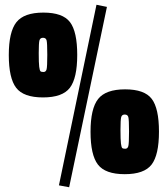

<svg xmlns="http://www.w3.org/2000/svg" viewBox="-20 -721 706 808"><path d="M228 59 386 -701 430 -692 271 67ZM17 -489.5Q17 -587 49 -627.5Q81 -668 162.5 -668Q244 -668 274.5 -628Q305 -588 305 -490Q305 -392 274 -351.5Q243 -311 161 -311Q79 -311 48 -351.5Q17 -392 17 -489.5ZM176 -551.5Q173 -562 161 -562Q149 -562 146 -551Q143 -540 143 -497.5Q143 -455 145 -440Q147 -425 150 -421.5Q153 -418 163 -418Q173 -418 176 -429Q179 -440 179 -490.5Q179 -541 176 -551.5ZM361 -166.5Q361 -264 393 -304.5Q425 -345 506.5 -345Q588 -345 618.5 -305Q649 -265 649 -167Q649 -69 618 -28.5Q587 12 505 12Q423 12 392 -28.5Q361 -69 361 -166.5ZM520 -228.5Q517 -239 505 -239Q493 -239 490 -228Q487 -217 487 -174.5Q487 -132 489 -117Q491 -102 494 -98.5Q497 -95 507 -95Q517 -95 520 -106Q523 -117 523 -167.5Q523 -218 520 -228.5Z"/></svg>

Font: Titillium Web
Style: Black
Weight: 900
Version: Version 1.001;PS 35.000;hotconv 1.0.70;makeotf.lib2.5.55311